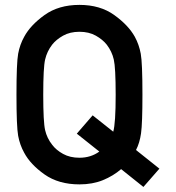

<svg xmlns="http://www.w3.org/2000/svg" viewBox="-20 -737 709 774"><path d="M380.4 -126 289.6 -198.2 353.5 -272 436.5 -206.1Q446.3 -240.2 446.3 -355Q446.3 -464.4 438.7 -497.1Q431.2 -529.8 410.2 -557.1Q394 -577.6 366.2 -593.3Q338.4 -608.9 300.3 -608.9Q262.2 -608.9 234.4 -593.3Q206.5 -577.6 190.4 -557.1Q169.4 -529.8 161.9 -497.1Q154.3 -464.4 154.3 -355Q154.3 -245.1 161.9 -212.4Q169.4 -179.7 190.4 -153.3Q206.5 -131.8 234.4 -116.5Q262.2 -101.1 300.3 -101.1Q346.2 -101.1 380.4 -126ZM558.1 16.6 468.3 -55.2Q436.5 -27.8 394.8 -10.7Q353 6.3 300.3 6.3Q216.3 6.3 159.4 -33.9Q102.5 -74.2 77.6 -121.1Q60.1 -152.3 53.2 -189.5Q46.4 -226.6 46.4 -355Q46.4 -483.4 53.2 -520.5Q60.1 -557.6 77.6 -588.9Q102.5 -635.3 159.4 -676.3Q216.3 -717.3 300.3 -717.3Q383.8 -717.3 440.7 -676.3Q497.6 -635.3 523.4 -588.9Q540.5 -557.6 547.4 -520.5Q554.2 -483.4 554.2 -355Q554.2 -239.3 548.6 -199.7Q543 -160.2 528.3 -132.3L622.6 -57.1Z"/></svg>

Font: Alte DIN 1451 Mittelschrift
Style: Regular
Weight: 400
Designer: Peter Wiegel
Foundry: Peter Wiegel
Version: Version 1.002 September 20, 2019